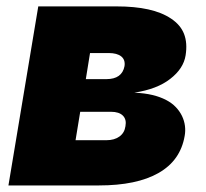

<svg xmlns="http://www.w3.org/2000/svg" viewBox="-20 -565 628 585"><path d="M96.6 -545.5H335.2Q390.3 -545.5 431.6 -536.4Q473 -527.3 501.4 -508.2Q530.2 -489 540.8 -461.5Q551.5 -433.9 545.5 -396.3Q539.1 -355.8 498.6 -324.6Q458.8 -293.3 389.2 -282.7Q420.5 -281.2 444.2 -275.6Q468 -269.9 486.2 -260.3Q503.9 -251.1 515.8 -238.5Q527.7 -225.9 534.6 -211.5Q541.5 -197.1 543.5 -181.5Q545.5 -165.8 542.6 -150.6Q529.8 -76 463.2 -38Q396.7 0 281.2 0H5.7ZM210.2 -137.8H304Q328.5 -137.8 343.9 -149Q359.4 -160.2 362.2 -180.4Q366.1 -201 354.4 -212.7Q342.7 -224.4 318.2 -224.4H224.4ZM241.5 -323.9H304Q351.9 -323.9 359.4 -363.6Q362.2 -382.8 349.4 -393.1Q336.6 -403.4 311.1 -403.4H254.3Z"/></svg>

Font: Inter P Black
Style: Italic
Weight: 900
Italic angle: -9.40001°
Designer: Rasmus Andersson
Foundry: rsms
Version: Version 3.018;git-588b23468